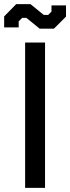

<svg xmlns="http://www.w3.org/2000/svg" viewBox="-41 -905 338 925"><path d="M80 -700H176V0H80ZM86 -819H66L49 -802V-773H-21V-826L37 -885H106L170 -833H191L207 -849V-879H277V-825L219 -767H150Z"/></svg>

Font: Chakra Petch Medium
Style: Regular
Weight: 500
Designer: Katatrad Aksorn Co.,Ltd.
Foundry: Cadson Demak Co.,Ltd.
Version: Version 1.000; ttfautohint (v1.6)